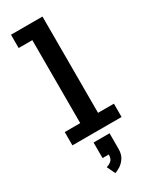

<svg xmlns="http://www.w3.org/2000/svg" viewBox="-256 -809 911 1138"><g transform="rotate(-30 200.0 -240.0)"><path d="M30.5 0V-91H136.5V-659H43V-750H258.5V-91H367V0ZM147.5 154.5V48H257V154.5Q257 191.5 241 215.5Q225 239.5 204 252.5Q183 265.5 168.5 269.5L142 213.5Q158 210 174 197.5Q190 185 190 154.5Z"/></g></svg>

Font: Trispace SemiCondensed Medium
Style: Regular
Weight: 500
Width: 4
Designer: Tyler Finck
Foundry: Etcetera Type Company
Version: Version 1.210; ttfautohint (v1.8.3)